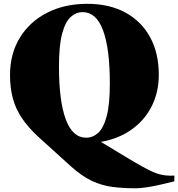

<svg xmlns="http://www.w3.org/2000/svg" viewBox="-20 -750 934 1006"><path d="M352 122 183 -31Q129 -80.5 95.8 -129.5Q62.5 -178.5 47.5 -233.8Q32.5 -289 32.5 -356.5Q32.5 -468.5 84 -552.5Q135.5 -636.5 226.8 -683.2Q318 -730 437.5 -730Q552 -730 636 -684.8Q720 -639.5 766 -556Q812 -472.5 812 -358.5Q812 -267.5 775.2 -194Q738.5 -120.5 670.2 -71.8Q602 -23 508.5 -6.5L679 96Q729 125.5 763.2 142.5Q797.5 159.5 827.2 165.8Q857 172 893.5 170V200Q872 205.5 835.2 214.2Q798.5 223 759 229.8Q719.5 236.5 689.5 236.5Q625 236.5 569.8 229.5Q514.5 222.5 462 198Q409.5 173.5 352 122ZM431.5 -28.5Q466 -28.5 494 -53.5Q522 -78.5 538.8 -140.5Q555.5 -202.5 555.5 -313Q555.5 -495.5 520 -591Q484.5 -686.5 413 -686.5Q379 -686.5 350.8 -661.5Q322.5 -636.5 305.8 -574.8Q289 -513 289 -402Q289 -219.5 324.8 -124Q360.5 -28.5 431.5 -28.5Z"/></svg>

Font: Newsreader 72pt ExtraBold
Style: Regular
Weight: 800
Designer: Hugues Gentile
Foundry: Production Type
Version: Version 1.003; ttfautohint (v1.8.3)